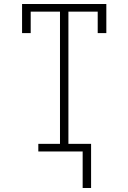

<svg xmlns="http://www.w3.org/2000/svg" viewBox="-20 -755 640 957"><path d="M434 182H392V0H171V-38H279V-697H133V-590H90V-735H510V-590H467V-697H321V-38H434Z"/></svg>

Font: Iosevka Curly Slab XLtEx
Style: Regular
Weight: 200
Width: 7
Monospace: yes
Designer: Belleve Invis
Foundry: Belleve Invis
Version: Version 11.1.0; ttfautohint (v1.8.3)